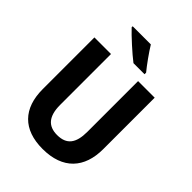

<svg xmlns="http://www.w3.org/2000/svg" viewBox="-262 -1063 1203 1203"><g transform="rotate(45 339.5 -461.5)"><path d="M354 -933H193V-924C227 -887 315 -807 360 -773H458V-787C429 -822 380 -890 354 -933ZM607 -258V-714H460V-264C460 -164 424 -116 340 -116C261 -116 220 -162 220 -263V-714H73V-256C73 -85 165 10 337 10C517 10 607 -92 607 -258Z"/></g></svg>

Font: Noto Sans Lao Looped SemiCondensed
Style: Bold
Weight: 700
Width: 4
Designer: Mark Frömberg, Ben Mitchell
Foundry: The Fontpad Ltd
Version: Version 1.002